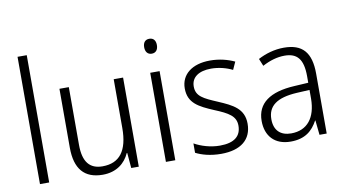

<svg xmlns="http://www.w3.org/2000/svg" viewBox="-76 -991 2021 1129"><g transform="rotate(-10 934.5 -426.0)"><path d="M136 -51V-811H81V-51Z M671 -583H615V-292C615 -156 564 -90 462 -90C386 -90 347 -136 347 -238V-583H291V-231C291 -105 345 -41 455 -41C537 -41 590 -85 615 -142H618L626 -51H671Z M862 -781C837 -781 824 -764 824 -737C824 -709 838 -692 862 -692C886 -692 900 -709 900 -737C900 -764 887 -781 862 -781ZM889 -583H833V-51H889Z M1345 -189C1345 -279 1280 -310 1196 -346C1114 -381 1071 -400 1071 -459C1071 -514 1116 -545 1189 -545C1234 -545 1281 -533 1316 -515L1337 -561C1296 -580 1247 -593 1191 -593C1084 -593 1017 -540 1017 -457C1017 -369 1078 -339 1165 -302C1248 -268 1290 -244 1290 -187C1290 -126 1251 -90 1163 -90C1107 -90 1052 -107 1011 -130V-74C1046 -56 1097 -41 1162 -41C1280 -41 1345 -95 1345 -189Z M1632 -592C1576 -592 1522 -576 1477 -552L1495 -508C1540 -532 1584 -545 1628 -545C1702 -545 1738 -506 1738 -403V-364L1654 -359C1508 -351 1429 -296 1429 -190C1429 -100 1482 -41 1577 -41C1664 -41 1708 -81 1739 -138H1741L1750 -51H1793V-409C1793 -536 1742 -592 1632 -592ZM1660 -317 1738 -321V-268C1737 -156 1685 -88 1588 -88C1525 -88 1487 -123 1487 -190C1487 -270 1543 -310 1660 -317Z"/></g></svg>

Font: Noto Sans Tamil UI SemiCondensed Light
Style: Regular
Weight: 300
Width: 4
Designer: Jelle Bosma - Monotype Design Team
Foundry: Monotype Imaging Inc.
Version: Version 2.004